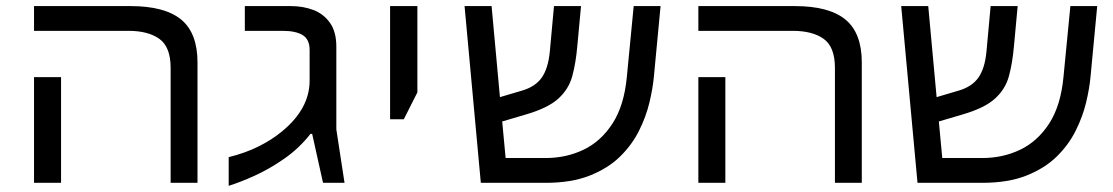

<svg xmlns="http://www.w3.org/2000/svg" viewBox="-20 -598 3641 628"><path d="M626 0H538.1V-376Q538.1 -444.3 501.5 -470.7Q464.8 -497.1 400.4 -497.1H91.3V-578.1H406.7Q518.6 -578.1 572.3 -534.2Q626 -490.2 626 -393.6ZM179.7 0H91.3V-345.7H179.7Z M728 9.8V-84Q781.7 -97.2 825 -118.7Q868.2 -140.1 900.9 -167Q992.7 -241.7 992.7 -334V-434.6Q992.7 -469.2 970 -483.2Q947.3 -497.1 904.8 -497.1H780.8V-578.1H931.2Q971.7 -578.1 1005.4 -565.2Q1039.1 -552.2 1059.6 -522.9Q1080.1 -493.7 1080.1 -445.3V-174.8L1106.9 0H1036.6L1001 -160.2H995.6Q958.5 -112.8 909.7 -78.9Q860.8 -44.9 812.7 -23.2Q764.6 -1.5 728 9.8Z M1300.8 -208H1255.9V-578.1H1345.2V-295.9Z M1764.2 0H1552.7L1499.5 -578.1H1587.9L1615.2 -280.3L1688 -301.8Q1731 -314.5 1752 -344.2Q1772.9 -374 1778.3 -428.7L1792 -578.1H1880.4L1868.2 -446.3Q1863.3 -391.1 1851.8 -348.9Q1840.3 -306.6 1806.4 -275.6Q1772.5 -244.6 1700.2 -223.6L1622.6 -200.7L1633.8 -81.1H1764.2Q1832 -81.1 1888.9 -108.4Q1945.8 -135.7 1983.6 -194.3Q2021.5 -252.9 2030.3 -346.7L2052.7 -578.1H2140.6L2118.7 -346.7Q2115.2 -309.1 2104.2 -262.9Q2093.3 -216.8 2070.3 -170.7Q2047.4 -124.5 2008.1 -85.9Q1968.8 -47.4 1908.9 -23.7Q1849.1 0 1764.2 0Z M2798.8 0H2710.9V-376Q2710.9 -444.3 2674.3 -470.7Q2637.7 -497.1 2573.2 -497.1H2264.2V-578.1H2579.6Q2691.4 -578.1 2745.1 -534.2Q2798.8 -490.2 2798.8 -393.6ZM2352.5 0H2264.2V-345.7H2352.5Z M3192.4 0H2981L2927.7 -578.1H3016.1L3043.5 -280.3L3116.2 -301.8Q3159.2 -314.5 3180.2 -344.2Q3201.2 -374 3206.5 -428.7L3220.2 -578.1H3308.6L3296.4 -446.3Q3291.5 -391.1 3280 -348.9Q3268.6 -306.6 3234.6 -275.6Q3200.7 -244.6 3128.4 -223.6L3050.8 -200.7L3062 -81.1H3192.4Q3260.3 -81.1 3317.1 -108.4Q3374 -135.7 3411.9 -194.3Q3449.7 -252.9 3458.5 -346.7L3481 -578.1H3568.8L3546.9 -346.7Q3543.5 -309.1 3532.5 -262.9Q3521.5 -216.8 3498.5 -170.7Q3475.6 -124.5 3436.3 -85.9Q3397 -47.4 3337.2 -23.7Q3277.3 0 3192.4 0Z"/></svg>

Font: Lunasima
Style: Regular
Weight: 400
Designer: The DocRepair Project, Monotype Design Team
Foundry: Google
Version: Version 2.009